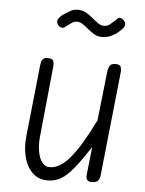

<svg xmlns="http://www.w3.org/2000/svg" viewBox="-55 -814 655 868"><g transform="rotate(5 273.0 -380.0)"><path d="M194 10Q151.5 10 124.2 -16.8Q97 -43.5 86.2 -86.8Q75.5 -130 80.5 -178.5L115 -506Q116 -514.5 118.2 -522.5Q120.5 -530.5 126.8 -535.8Q133 -541 146.5 -541Q168.5 -541 172.2 -530.5Q176 -520 174.5 -504L142 -180.5Q139 -148 144 -118Q149 -88 162.5 -69.2Q176 -50.5 198 -50.5Q244 -50.5 290.2 -105.8Q336.5 -161 395 -280L420 -506Q421.5 -518.5 427.8 -529.8Q434 -541 454.5 -541Q474 -541 478 -530.5Q482 -520 480.5 -504L431 -35Q429 -16.5 420.5 -8.2Q412 0 394.5 0Q378.5 0 372.2 -7.5Q366 -15 368 -33L381.5 -157.5Q339.5 -93.5 309.8 -57Q280 -20.5 253.2 -5.2Q226.5 10 194 10ZM379.5 -657.5Q358 -657.5 337.5 -672.2Q317 -687 299 -701.8Q281 -716.5 266 -716.5Q249.5 -716.5 238 -707.2Q226.5 -698 209 -686Q202 -681.5 194 -684Q186 -686.5 180.5 -693.5Q175 -700.5 174.5 -708.5Q174 -718 182.2 -728Q190.5 -738 203 -746Q217.5 -755 231 -762.8Q244.5 -770.5 264 -770.5Q283.5 -770.5 300.2 -761.2Q317 -752 331.5 -739.5Q346 -727 359.2 -717.8Q372.5 -708.5 385 -708.5Q401 -708.5 411.5 -716.2Q422 -724 445.5 -746.5Q452 -752.5 460.2 -749.8Q468.5 -747 475 -739.5Q481.5 -732 481.5 -724.5Q482.5 -715 474.2 -705.5Q466 -696 454 -685.5Q441.5 -674.5 422.8 -666Q404 -657.5 379.5 -657.5Z"/></g></svg>

Font: Edu NSW ACT Hand
Style: Regular
Weight: 400
Designer: Tina and Corey Anderson, Eben Sorkin, Mirko Velimirovic
Foundry: Sorkin Type Co.
Version: Version 2.000